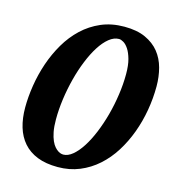

<svg xmlns="http://www.w3.org/2000/svg" viewBox="-105 -777 809 883"><g transform="rotate(15 299.0 -335.5)"><path d="M442.9 -478Q442.9 -520 435.1 -548.3Q427.2 -576.7 415.8 -594Q404.3 -611.3 391.8 -618.7Q379.4 -626 370.1 -626Q346.2 -626 323 -607.2Q299.8 -588.4 279.3 -556.2Q258.8 -523.9 241.5 -481.2Q224.1 -438.5 211.7 -390.4Q199.2 -342.3 192.1 -291.7Q185.1 -241.2 185.1 -193.8Q185.1 -159.2 189.9 -134.8Q194.8 -110.4 202.1 -94Q209.5 -77.6 218.3 -67.9Q227.1 -58.1 235.4 -53.2Q243.7 -48.3 250 -47.1Q256.3 -45.9 258.8 -45.9Q281.2 -45.9 303.7 -64.7Q326.2 -83.5 346.7 -115.5Q367.2 -147.5 384.8 -190.2Q402.3 -232.9 415.3 -280.8Q428.2 -328.6 435.5 -379.4Q442.9 -430.2 442.9 -478ZM592.8 -460Q592.8 -403.3 583 -346.2Q573.2 -289.1 553.7 -236.1Q534.2 -183.1 505.4 -137.2Q476.6 -91.3 438.2 -57.1Q399.9 -22.9 352.5 -3.4Q305.2 16.1 249 16.1Q192.4 16.1 151.9 0Q111.3 -16.1 85.2 -45.9Q59.1 -75.7 46.6 -117.4Q34.2 -159.2 34.2 -210Q34.2 -260.7 43 -315.9Q51.8 -371.1 69.8 -424.1Q87.9 -477.1 115.7 -524.7Q143.6 -572.3 181.9 -608.4Q220.2 -644.5 269.5 -665.8Q318.8 -687 379.9 -687Q439.5 -687 480.2 -668.5Q521 -649.9 545.9 -618.9Q570.8 -587.9 581.8 -546.6Q592.8 -505.4 592.8 -460Z"/></g></svg>

Font: Charis SIL APac
Style: Bold Italic
Weight: 700
Italic angle: -11°
Foundry: SIL International
Version: Version 5.000